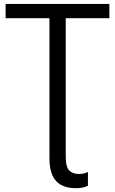

<svg xmlns="http://www.w3.org/2000/svg" viewBox="-20 -734 591 984"><path d="M368.2 230.5Q301.3 230.5 267.3 193.6Q233.4 156.7 233.4 75.7V-640.6H8.8V-713.9H540.5V-640.6H316.9V71.3Q316.9 120.1 334.2 138.9Q351.6 157.7 384.3 157.7Q409.2 157.7 430.7 147.5V217.8Q407.7 230.5 368.2 230.5Z"/></svg>

Font: Open Sans
Style: Regular
Weight: 400
Designer: Monotype Design Team
Foundry: Monotype Imaging Inc.
Version: Version 3.000; ttfautohint (v1.8.4)